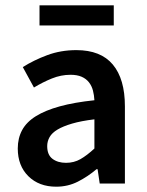

<svg xmlns="http://www.w3.org/2000/svg" viewBox="-20 -692 556 724"><path d="M192 12Q127 12 87 -27.5Q47 -67 47 -132Q47 -171 63.5 -201.5Q80 -232 115.5 -254Q151 -276 205.5 -291Q260 -306 336 -314Q335 -333 330.5 -350.5Q326 -368 315.5 -381.5Q305 -395 288 -402.5Q271 -410 246 -410Q210 -410 175.5 -396Q141 -382 108 -362L66 -439Q107 -465 158 -484Q209 -503 268 -503Q360 -503 405.5 -448.5Q451 -394 451 -291V0H356L348 -54H344Q311 -26 273.5 -7Q236 12 192 12ZM229 -78Q259 -78 283.5 -92Q308 -106 336 -132V-242Q286 -236 252 -226Q218 -216 197 -203.5Q176 -191 167 -175Q158 -159 158 -141Q158 -108 178 -93Q198 -78 229 -78ZM129 -596V-672H409V-596Z"/></svg>

Font: Processing Sans Pro Semibold
Style: Regular
Weight: 600
Designer: Paul D. Hunt
Foundry: Adobe Systems Incorporated
Version: Version 2.020;PS 2.000;hotconv 1.0.86;makeotf.lib2.5.63406